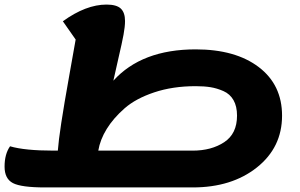

<svg xmlns="http://www.w3.org/2000/svg" viewBox="-33 -795 1314 840"><path d="M164 25Q60 25 23.5 6Q-13 -13 -13 -66Q-13 -121 11 -155Q75 -136 202 -136H220Q223 -178 235 -257Q247 -336 271 -470Q295 -604 298 -622L242 -702Q343 -775 433 -775Q477 -775 495.5 -757.5Q514 -740 514 -703Q514 -679 507.5 -643.5Q501 -608 485.5 -542Q470 -476 463 -442Q587 -579 823 -579Q997 -579 1099 -501.5Q1201 -424 1201 -289Q1201 -150 1091 -62.5Q981 25 810 25ZM823 -418Q723 -418 642 -391Q561 -364 512 -321Q463 -278 434 -231Q405 -184 397 -136H810Q892 -136 948 -173Q1004 -210 1004 -289Q1004 -330 988.5 -357Q973 -384 944.5 -396.5Q916 -409 888 -413.5Q860 -418 823 -418Z"/></svg>

Font: Lemonada
Style: Bold
Weight: 700
Designer: Mohamed Gaber (Arabic), Eduardo Tunni (Latin)
Foundry: Kief Type Foundry
Version: Version 4.004